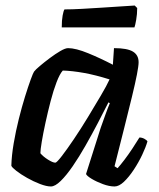

<svg xmlns="http://www.w3.org/2000/svg" viewBox="-20 -674 573 694"><path d="M164 0Q148 0 124.5 -9Q101 -18 78 -31Q55 -44 39 -56.5Q23 -69 21 -75Q22 -112 29.5 -156Q37 -200 48 -244Q59 -288 70.5 -325Q82 -362 91 -386.5Q100 -411 103 -415Q108 -422 124 -435.5Q140 -449 160 -464Q180 -479 198 -489.5Q216 -500 226 -500Q254 -500 299 -481.5Q344 -463 388 -440L392 -500Q440 -500 460.5 -487.5Q481 -475 481 -449Q481 -423 457 -324.5Q433 -226 394 -73L405 -66Q415 -77 429.5 -96Q444 -115 458.5 -137Q473 -159 484 -177Q493 -177 501.5 -172.5Q510 -168 513 -163Q507 -142 494 -114.5Q481 -87 463.5 -60.5Q446 -34 428 -17Q410 0 394 0Q375 0 352 -8.5Q329 -17 311.5 -27.5Q294 -38 291 -45L344 -212Q354 -240 361.5 -261Q369 -282 377 -301L372 -304Q355 -270 333.5 -229Q312 -188 289 -147.5Q266 -107 243 -73.5Q220 -40 199.5 -20Q179 0 164 0ZM180 -86Q185 -86 203.5 -110Q222 -134 247 -171Q272 -208 297.5 -250Q323 -292 344.5 -328.5Q366 -365 376 -387Q325 -403 283 -410.5Q241 -418 207 -419Q196 -407 184.5 -377Q173 -347 163 -308.5Q153 -270 144.5 -231Q136 -192 131 -162Q126 -132 126 -120Q136 -108 153.5 -97Q171 -86 180 -86ZM203.2 -575Q203.2 -601 206.4 -618Q209.5 -635 213.1 -640Q240.1 -640 276.6 -642Q313 -644 350.8 -646.5Q388.6 -649 419.7 -651Q450.7 -653 466.9 -654L475.9 -645Q475.9 -623 472.3 -602.5Q468.7 -582 466 -575Z"/></svg>

Font: Texturina SemiBold
Style: Italic
Weight: 600
Italic angle: -11°
Designer: Guillermo Torres Carreño
Foundry: Omnibus-Type
Version: Version 1.002; ttfautohint (v1.8.3)